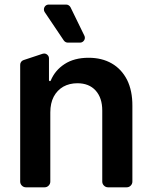

<svg xmlns="http://www.w3.org/2000/svg" viewBox="-20 -799 650 819"><path d="M66.1 -24.5V-522.7Q66.1 -529.5 70 -535Q73.9 -540.5 80.3 -542.6L161.6 -569.6Q164.8 -570.7 168 -570.7Q176.5 -570.7 182.7 -564.6Q188.9 -558.6 188.9 -549.7V-456.7Q188.9 -455.3 190.2 -454Q191.4 -452.8 192.8 -452.8Q195.3 -452.8 196.4 -455.3Q214.8 -499.3 255.3 -525.6Q296.5 -552.6 358 -552.6Q414.8 -552.6 456.7 -528.4Q498.2 -504.6 522 -458.5Q545.1 -411.9 544.7 -347.3V-24.5Q544.7 -14.6 537.6 -7.3Q530.5 0 520.2 0H440.7Q430.8 0 423.5 -7.3Q416.2 -14.6 416.2 -24.5V-327.4Q416.2 -381.7 387.8 -413Q359.7 -443.9 310 -443.9Q276.3 -443.9 250 -429.3Q224.1 -414.4 209.2 -386.7Q194.6 -358.7 194.6 -319.6V-24.5Q194.6 -14.6 187.5 -7.3Q180.4 0 170.1 0H90.6Q80.6 0 73.3 -7.3Q66.1 -14.6 66.1 -24.5ZM269.2 -617.2H321Q329.9 -617.2 335.9 -623.4Q342 -629.6 342 -637.8Q342 -642.8 339.8 -647L280.9 -767.8Q278.1 -773.1 273.1 -776.3Q268.1 -779.5 262.1 -779.5H188.2Q179 -779.5 173.1 -773.3Q167.3 -767 167.3 -758.5Q167.3 -752.1 170.8 -747.2L252.1 -626.4Q255 -622.2 259.6 -619.7Q264.2 -617.2 269.2 -617.2Z"/></svg>

Font: DeltaSans SemiBold
Style: Regular
Weight: 600
Designer: Rasmus Andersson
Foundry: rsms
Version: Version 3.012